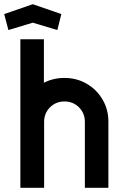

<svg xmlns="http://www.w3.org/2000/svg" viewBox="-37 -893 596 914"><path d="M60 -706H172V-499Q216 -522 270 -522Q328 -522 375.5 -494.5Q423 -467 451 -419.5Q479 -372 479 -314V1H367V-313Q367 -354 339 -382Q311 -410 270 -410Q229 -410 201 -382Q173 -354 173 -313V1H61V0H60ZM-17 -826 119 -873 255 -826 236 -750 119 -785 3 -750Z"/></svg>

Font: Lineal Medium
Style: Regular
Weight: 600
Designer: Created by Frank Adebiaye with contributions from Anton Moglia & Ariel Martín Pérez
Created by Frank ADEBIAYE with FontF
Foundry: Velvetyne Type Foundry
Version: Version 2.000